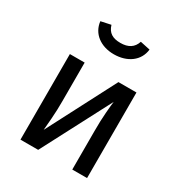

<svg xmlns="http://www.w3.org/2000/svg" viewBox="-180 -899 961 1024"><g transform="rotate(30 300.0 -386.5)"><path d="M298 -643C381 -643 443 -688 451 -760L390 -773C377 -732 346 -713 298 -713C250 -713 222 -730 209 -773L148 -760C156 -688 217 -643 298 -643ZM505 -527H394L176 -107C177 -118 179 -142 182 -180C185 -217 186 -254 186 -289V-527H95V0H204L425 -423C423 -412 421 -388 418 -352C415 -316 414 -278 414 -238V0H505Z"/></g></svg>

Font: Fira Sans
Style: Regular
Weight: 400
Designer: Carrois Corporate & Edenspiekermann AG
Foundry: Carrois Corporate GbR & Edenspiekermann AG
Version: Version 4.203